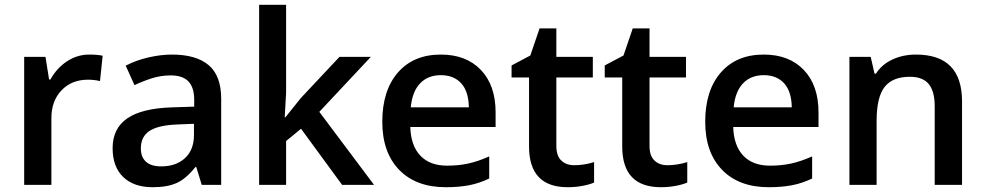

<svg xmlns="http://www.w3.org/2000/svg" viewBox="-20 -780 4156 810"><path d="M356 -549.8Q390.6 -549.8 413.1 -544.9L401.9 -438Q377.4 -443.8 351.1 -443.8Q282.2 -443.8 239.5 -398.9Q196.8 -354 196.8 -282.2V0H82V-540H171.9L187 -444.8H192.9Q219.7 -493.2 262.9 -521.5Q306.2 -549.8 356 -549.8Z M831.1 0 808.1 -75.2H804.2Q765.1 -25.9 725.6 -8.1Q686 9.8 624 9.8Q544.4 9.8 499.8 -33.2Q455.1 -76.2 455.1 -154.8Q455.1 -238.3 517.1 -280.8Q579.1 -323.2 706.1 -327.1L799.3 -330.1V-358.9Q799.3 -410.6 775.1 -436.3Q751 -461.9 700.2 -461.9Q658.7 -461.9 620.6 -449.7Q582.5 -437.5 547.4 -420.9L510.3 -502.9Q554.2 -525.9 606.4 -537.8Q658.7 -549.8 705.1 -549.8Q808.1 -549.8 860.6 -504.9Q913.1 -460 913.1 -363.8V0ZM660.2 -78.1Q722.7 -78.1 760.5 -113Q798.3 -147.9 798.3 -210.9V-257.8L729 -254.9Q647.9 -252 611.1 -227.8Q574.2 -203.6 574.2 -153.8Q574.2 -117.7 595.7 -97.9Q617.2 -78.1 660.2 -78.1Z M1184.1 -285.2 1249 -366.2 1412.1 -540H1544.4L1327.1 -308.1L1558.1 0H1423.3L1250 -236.8L1187 -185.1V0H1073.2V-759.8H1187V-389.2L1181.2 -285.2Z M1860.8 9.8Q1734.9 9.8 1663.8 -63.7Q1592.8 -137.2 1592.8 -266.1Q1592.8 -398.4 1658.7 -474.1Q1724.6 -549.8 1839.8 -549.8Q1946.8 -549.8 2008.8 -484.9Q2070.8 -419.9 2070.8 -306.2V-244.1H1710.9Q1713.4 -165.5 1753.4 -123.3Q1793.5 -81.1 1866.2 -81.1Q1914.1 -81.1 1955.3 -90.1Q1996.6 -99.1 2043.9 -120.1V-26.9Q2002 -6.8 1959 1.5Q1916 9.8 1860.8 9.8ZM1839.8 -462.9Q1785.2 -462.9 1752.2 -428.2Q1719.2 -393.6 1712.9 -327.1H1958Q1957 -394 1925.8 -428.5Q1894.5 -462.9 1839.8 -462.9Z M2402.3 -83Q2444.3 -83 2486.3 -96.2V-9.8Q2467.3 -1.5 2437.3 4.2Q2407.2 9.8 2375 9.8Q2211.9 9.8 2211.9 -162.1V-453.1H2138.2V-503.9L2217.3 -545.9L2256.3 -660.2H2327.1V-540H2481V-453.1H2327.1V-164.1Q2327.1 -122.6 2347.9 -102.8Q2368.7 -83 2402.3 -83Z M2795.4 -83Q2837.4 -83 2879.4 -96.2V-9.8Q2860.4 -1.5 2830.3 4.2Q2800.3 9.8 2768.1 9.8Q2605 9.8 2605 -162.1V-453.1H2531.2V-503.9L2610.4 -545.9L2649.4 -660.2H2720.2V-540H2874V-453.1H2720.2V-164.1Q2720.2 -122.6 2741 -102.8Q2761.7 -83 2795.4 -83Z M3223.1 9.8Q3097.2 9.8 3026.1 -63.7Q2955.1 -137.2 2955.1 -266.1Q2955.1 -398.4 3021 -474.1Q3086.9 -549.8 3202.1 -549.8Q3309.1 -549.8 3371.1 -484.9Q3433.1 -419.9 3433.1 -306.2V-244.1H3073.2Q3075.7 -165.5 3115.7 -123.3Q3155.8 -81.1 3228.5 -81.1Q3276.4 -81.1 3317.6 -90.1Q3358.9 -99.1 3406.2 -120.1V-26.9Q3364.3 -6.8 3321.3 1.5Q3278.3 9.8 3223.1 9.8ZM3202.1 -462.9Q3147.5 -462.9 3114.5 -428.2Q3081.5 -393.6 3075.2 -327.1H3320.3Q3319.3 -394 3288.1 -428.5Q3256.8 -462.9 3202.1 -462.9Z M4038.6 0H3923.3V-332Q3923.3 -394.5 3898.2 -425.3Q3873 -456.1 3818.4 -456.1Q3745.6 -456.1 3711.9 -413.1Q3678.2 -370.1 3678.2 -269V0H3563.5V-540H3653.3L3669.4 -469.2H3675.3Q3699.7 -507.8 3744.6 -528.8Q3789.6 -549.8 3844.2 -549.8Q4038.6 -549.8 4038.6 -352.1Z"/></svg>

Font: f1_52653          
Style: Regular
Weight: 600
Foundry: Ascender Corporation
Version: Version 1.10